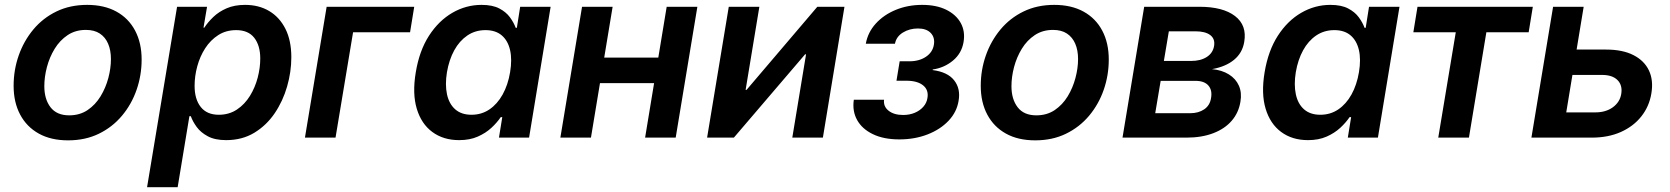

<svg xmlns="http://www.w3.org/2000/svg" viewBox="-20 -567 6878 791"><path d="M260.7 11.2Q189.9 11.2 139.9 -16.6Q89.8 -44.4 63 -95Q36.1 -145.5 36.1 -213.4Q36.1 -278.8 57.1 -338.6Q78.1 -398.4 117.4 -445.6Q156.7 -492.7 212.6 -519.8Q268.6 -546.9 338.9 -546.9Q409.2 -546.9 459.5 -519.3Q509.8 -491.7 536.6 -440.9Q563.5 -390.1 563.5 -321.8Q563.5 -256.8 542.7 -197Q522 -137.2 482.4 -90.1Q442.9 -43 387 -15.9Q331.1 11.2 260.7 11.2ZM265.1 -91.8Q308.6 -91.8 340.8 -113.5Q373 -135.3 394.3 -170.2Q415.5 -205.1 426.3 -245.6Q437 -286.1 437 -323.7Q437 -359.9 425.5 -386.7Q414.1 -413.6 391.4 -428.7Q368.7 -443.8 334 -443.8Q291 -443.8 258.8 -422.4Q226.6 -400.9 205.3 -366.2Q184.1 -331.5 173.3 -290.8Q162.6 -250 162.6 -211.9Q162.6 -158.2 188.2 -125Q213.9 -91.8 265.1 -91.8Z M585.9 204.1 709.5 -539.1H833L818.4 -453.1H821.8Q836.4 -475.6 859.1 -497.3Q881.8 -519 914.1 -533Q946.3 -546.9 989.7 -546.9Q1046.4 -546.9 1089.1 -521.5Q1131.8 -496.1 1156 -448Q1180.2 -399.9 1180.2 -331.1Q1180.2 -271 1162.8 -210.7Q1145.5 -150.4 1111.6 -100.3Q1077.6 -50.3 1027.6 -20Q977.5 10.3 911.6 10.3Q865.7 10.3 836.4 -5.4Q807.1 -21 790.5 -43.7Q773.9 -66.4 766.1 -88.4H760.3L711.9 204.1ZM881.3 -94.2Q923.8 -94.2 956.1 -115.7Q988.3 -137.2 1009.8 -172.1Q1031.2 -207 1041.7 -247.3Q1052.2 -287.6 1052.2 -325.7Q1052.2 -379.4 1027.6 -411.1Q1002.9 -442.9 953.1 -442.9Q911.1 -442.9 879.2 -422.4Q847.2 -401.9 825.4 -368.2Q803.7 -334.5 792.7 -293.9Q781.7 -253.4 781.7 -213.4Q781.7 -158.2 807.1 -126.2Q832.5 -94.2 881.3 -94.2Z M1686.5 -539.1 1669.4 -434.1H1434.6L1362.3 0H1236.3L1325.7 -539.1Z M1871.6 10.3Q1806.6 10.3 1761.2 -23.2Q1715.8 -56.6 1697 -119.1Q1678.2 -181.6 1692.9 -269Q1707.5 -357.9 1747.3 -419.7Q1787.1 -481.4 1843.5 -514.2Q1899.9 -546.9 1963.9 -546.9Q2008.8 -546.9 2036.9 -532.2Q2064.9 -517.6 2080.8 -495.8Q2096.7 -474.1 2104.5 -452.6H2109.4L2123 -539.1H2248.5L2159.7 0H2035.6L2049.3 -84.5H2043Q2027.8 -62 2004.4 -40.3Q1981 -18.6 1948.2 -4.2Q1915.5 10.3 1871.6 10.3ZM1922.4 -94.2Q1963.9 -94.2 1996.3 -116.2Q2028.8 -138.2 2050.8 -177.7Q2072.8 -217.3 2081.5 -269.5Q2090.3 -322.3 2081.3 -361.1Q2072.3 -399.9 2046.9 -421.4Q2021.5 -442.9 1980 -442.9Q1938 -442.9 1905.3 -420.7Q1872.6 -398.4 1851.3 -359.6Q1830.1 -320.8 1821.3 -269.5Q1813 -218.3 1821.5 -178.5Q1830.1 -138.7 1855.5 -116.5Q1880.9 -94.2 1922.4 -94.2Z M2725.6 -329.6 2708 -224.6H2418L2435.1 -329.6ZM2503.9 -539.1 2414.6 0H2288.6L2377.9 -539.1ZM2853 -539.1 2763.7 0H2637.7L2726.6 -539.1Z M3370.1 0H3244.1L3300.8 -343.3H3296.9L3003.4 0H2893.1L2982.4 -539.1H3108.4L3051.8 -196.8H3055.7L3347.2 -539.1H3459Z M3685.1 7.3Q3620.6 7.3 3576.2 -14.2Q3531.7 -35.6 3511.2 -72.5Q3490.7 -109.4 3497.6 -156.2H3622.1Q3618.7 -128.4 3640.9 -110.8Q3663.1 -93.3 3700.7 -93.3Q3727.1 -93.3 3748.5 -102.3Q3770 -111.3 3783.9 -127.2Q3797.9 -143.1 3800.8 -163.1Q3806.6 -196.3 3783 -215.3Q3759.3 -234.4 3714.4 -234.4H3673.3L3686.5 -314.5H3727.1Q3767.1 -314.5 3794.9 -333.3Q3822.8 -352.1 3827.6 -383.8Q3832 -413.1 3814.2 -431.4Q3796.4 -449.7 3761.7 -449.7Q3727.1 -449.7 3699.7 -432.9Q3672.4 -416 3667 -386.7H3546.9Q3555.2 -433.6 3587.9 -469.7Q3620.6 -505.9 3670.4 -526.4Q3720.2 -546.9 3779.3 -546.9Q3837.4 -546.9 3878.2 -526.9Q3918.9 -506.8 3938 -472.4Q3957 -438 3949.7 -394Q3941.9 -347.2 3906 -317.4Q3870.1 -287.6 3822.8 -280.8L3822.3 -278.3Q3883.8 -270.5 3910.9 -236.1Q3938 -201.7 3929.2 -151.9Q3921.9 -105.5 3887.9 -69.6Q3854 -33.7 3801.3 -13.2Q3748.5 7.3 3685.1 7.3Z M4245.1 11.2Q4174.3 11.2 4124.3 -16.6Q4074.2 -44.4 4047.4 -95Q4020.5 -145.5 4020.5 -213.4Q4020.5 -278.8 4041.5 -338.6Q4062.5 -398.4 4101.8 -445.6Q4141.1 -492.7 4197 -519.8Q4252.9 -546.9 4323.2 -546.9Q4393.6 -546.9 4443.8 -519.3Q4494.1 -491.7 4521 -440.9Q4547.9 -390.1 4547.9 -321.8Q4547.9 -256.8 4527.1 -197Q4506.3 -137.2 4466.8 -90.1Q4427.2 -43 4371.3 -15.9Q4315.4 11.2 4245.1 11.2ZM4249.5 -91.8Q4293 -91.8 4325.2 -113.5Q4357.4 -135.3 4378.7 -170.2Q4399.9 -205.1 4410.6 -245.6Q4421.4 -286.1 4421.4 -323.7Q4421.4 -359.9 4409.9 -386.7Q4398.4 -413.6 4375.7 -428.7Q4353 -443.8 4318.4 -443.8Q4275.4 -443.8 4243.2 -422.4Q4210.9 -400.9 4189.7 -366.2Q4168.5 -331.5 4157.7 -290.8Q4147 -250 4147 -211.9Q4147 -158.2 4172.6 -125Q4198.2 -91.8 4249.5 -91.8Z M4604.5 0 4693.8 -539.1H4921.4Q5018.1 -539.1 5067.9 -501Q5117.7 -462.9 5106 -394.5Q5098.6 -349.1 5064 -320.6Q5029.3 -292 4973.1 -282.2Q5014.2 -278.3 5042.7 -260.5Q5071.3 -242.7 5084 -213.9Q5096.7 -185.1 5090.3 -147.9Q5083 -102.5 5054.2 -69.3Q5025.4 -36.1 4978 -18.1Q4930.7 0 4867.7 0ZM4739.3 -100.6H4883.3Q4917.5 -100.6 4940.9 -116.5Q4964.4 -132.3 4969.2 -162.6Q4975.1 -195.3 4958.3 -214.6Q4941.4 -233.9 4905.3 -233.9H4761.7ZM4774.9 -315.9H4887.2Q4926.3 -315.9 4951.7 -332.3Q4977.1 -348.6 4981.9 -378.4Q4986.3 -407.2 4965.8 -422.6Q4945.3 -438 4904.8 -438H4795.4Z M5368.7 10.3Q5303.7 10.3 5258.3 -23.2Q5212.9 -56.6 5194.1 -119.1Q5175.3 -181.6 5189.9 -269Q5204.6 -357.9 5244.4 -419.7Q5284.2 -481.4 5340.6 -514.2Q5397 -546.9 5460.9 -546.9Q5505.9 -546.9 5533.9 -532.2Q5562 -517.6 5577.9 -495.8Q5593.8 -474.1 5601.6 -452.6H5606.4L5620.1 -539.1H5745.6L5656.7 0H5532.7L5546.4 -84.5H5540Q5524.9 -62 5501.5 -40.3Q5478 -18.6 5445.3 -4.2Q5412.6 10.3 5368.7 10.3ZM5419.4 -94.2Q5460.9 -94.2 5493.4 -116.2Q5525.9 -138.2 5547.9 -177.7Q5569.8 -217.3 5578.6 -269.5Q5587.4 -322.3 5578.4 -361.1Q5569.3 -399.9 5543.9 -421.4Q5518.6 -442.9 5477.1 -442.9Q5435.1 -442.9 5402.3 -420.7Q5369.6 -398.4 5348.4 -359.6Q5327.1 -320.8 5318.4 -269.5Q5310.1 -218.3 5318.6 -178.5Q5327.1 -138.7 5352.5 -116.5Q5377.9 -94.2 5419.4 -94.2Z M5905.3 0 5977.5 -434.1H5802.7L5819.8 -539.1H6294.9L6277.8 -434.1H6103.5L6031.7 0Z M6437 -362.8H6596.7Q6665 -362.8 6709.7 -339.8Q6754.4 -316.9 6773.4 -276.4Q6792.5 -235.8 6783.2 -181.6Q6774.4 -128.4 6741.9 -87.4Q6709.5 -46.4 6657.5 -23.2Q6605.5 0 6537.6 0H6289.1L6378.4 -539.1H6504.4L6432.6 -104H6552.7Q6595.7 -104 6624.8 -125.2Q6653.8 -146.5 6659.2 -180.2Q6665 -215.8 6643.8 -237.1Q6622.6 -258.3 6580.1 -258.3H6419.4Z"/></svg>

Font: Inter 18pt SemiBold
Style: Italic
Weight: 600
Italic angle: -9.3988°
Designer: Rasmus Andersson
Foundry: rsms
Version: Version 4.001;git-66647c0bb